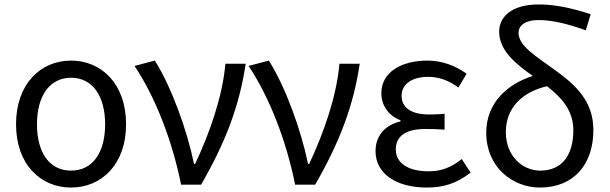

<svg xmlns="http://www.w3.org/2000/svg" viewBox="-20 -829 2738 862"><path d="M299 13C435 13 546 -90 546 -271C546 -453 435 -557 299 -557C163 -557 52 -453 52 -271C52 -90 163 13 299 13ZM299 -63C202 -63 146 -144 146 -271C146 -397 202 -480 299 -480C396 -480 452 -397 452 -271C452 -144 396 -63 299 -63Z M793 0H883C993 -191 1055 -354 1083 -543H992C979 -396 922 -233 856 -93H851C821 -241 750 -439 675 -557L584 -533C677 -394 753 -199 793 0Z M1305 0H1395C1505 -191 1567 -354 1595 -543H1504C1491 -396 1434 -233 1368 -93H1363C1333 -241 1262 -439 1187 -557L1096 -533C1189 -394 1265 -199 1305 0Z M1895 13C1971 13 2027 -4 2093 -54L2053 -115C2002 -74 1957 -60 1904 -60C1812 -60 1757 -97 1757 -158C1757 -218 1801 -250 1891 -250C1918 -250 1944 -249 1976 -247V-318C1949 -316 1929 -315 1907 -315C1820 -315 1783 -350 1783 -399C1783 -455 1835 -484 1902 -484C1952 -484 1996 -467 2038 -436L2075 -498C2025 -534 1965 -557 1899 -557C1788 -557 1692 -509 1692 -410C1692 -359 1722 -310 1778 -289V-284C1716 -269 1666 -227 1666 -150C1666 -49 1760 13 1895 13Z M2404 13C2556 13 2644 -91 2644 -245C2644 -375 2565 -447 2471 -515C2383 -579 2308 -623 2308 -682C2308 -712 2335 -739 2398 -739C2451 -739 2518 -726 2610 -693L2632 -765C2542 -795 2467 -809 2399 -809C2276 -809 2221 -753 2221 -687C2221 -603 2294 -543 2372 -488C2255 -451 2163 -365 2163 -233C2163 -79 2281 13 2404 13ZM2436 -442C2501 -391 2554 -334 2554 -244C2554 -135 2505 -63 2406 -63C2325 -63 2251 -129 2251 -236C2251 -341 2320 -415 2436 -442Z"/></svg>

Font: Noto Sans KR
Style: Regular
Weight: 400
Designer: Ryoko NISHIZUKA 西塚涼子 (kana, bopomofo & ideographs); Paul D. Hunt (Latin, Greek & Cyrillic); Sandoll Communications 산돌커뮤니
Foundry: Adobe
Version: Version 2.004;hotconv 1.0.118;makeotfexe 2.5.65603